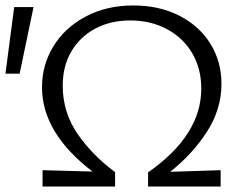

<svg xmlns="http://www.w3.org/2000/svg" viewBox="-30 -684 890 704"><path d="M594 -54 779 -60V0H513V-52Q708 -188 708 -359Q708 -432 675 -488.5Q642 -545 582.5 -577Q523 -609 448 -609Q375 -609 319 -579Q263 -549 231.5 -495Q200 -441 200 -370Q200 -272 254.5 -193Q309 -114 392 -53V0H126V-60L309 -55Q124 -197 124 -364Q124 -446 166 -514.5Q208 -583 284.5 -623.5Q361 -664 459 -664Q554 -664 627.5 -626.5Q701 -589 741.5 -523.5Q782 -458 782 -377Q782 -284 729.5 -202Q677 -120 594 -54ZM22 -658H93L42 -414H-10Z"/></svg>

Font: Ysabeau SC
Style: Regular
Weight: 400
Designer: Christian Thalmann (Catharsis Fonts)
Version: Version 0.003